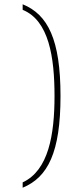

<svg xmlns="http://www.w3.org/2000/svg" viewBox="-20 -764 363 898"><path d="M86 114C204 65 263 -51 263 -315C263 -579 204 -696 86 -744V-718C209 -668 235 -496 235 -315C235 -134 207 33 86 89Z"/></svg>

Font: Noto Serif Devanagari SemiCondensed Thin
Style: Regular
Weight: 100
Width: 4
Designer: Universal Thirst, Indian Type Foundry and the Monotype Design Team
Foundry: Monotype Imaging Inc.
Version: Version 2.004